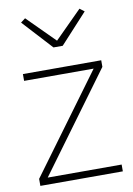

<svg xmlns="http://www.w3.org/2000/svg" viewBox="-85 -808 599 862"><g transform="rotate(-10 214.0 -376.5)"><path d="M28 0V-32L355 -477H38V-508H395V-478L67 -31H404V0ZM194 -602 70 -737 91 -753 215 -629 339 -753 360 -737 236 -602Z"/></g></svg>

Font: IBM Plex Sans Hebrew ExtLt
Style: Regular
Weight: 200
Designer: Mike Abbink, Paul van der Laan, Pieter van Rosmalen, Yanek Iontef
Foundry: Bold Monday
Version: Version 1.3